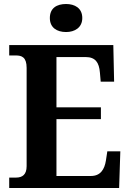

<svg xmlns="http://www.w3.org/2000/svg" viewBox="-20 -939 650 959"><path d="M310 -779C353 -779 391 -801 391 -849C391 -899 353 -919 310 -919C264 -919 229 -899 229 -849C229 -801 264 -779 310 -779ZM26 0H575L581 -183H516L509 -137C502 -93 482 -60 434 -60H262V-344H484V-403H262V-654H408C457 -654 475 -626 479 -577L483 -531H550L546 -714H26V-662H59C88 -662 113 -654 113 -600V-109C113 -67 92 -52 60 -52H26Z"/></svg>

Font: Noto Serif SemiCondensed
Style: Bold
Weight: 700
Width: 4
Designer: Monotype Design Team
Foundry: Monotype Imaging Inc.
Version: Version 2.015